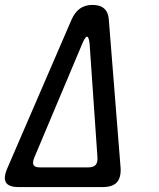

<svg xmlns="http://www.w3.org/2000/svg" viewBox="-26 -760 646 780"><path d="M4 -77 265 -681Q278 -710 298.5 -725Q319 -740 350 -740Q381 -740 397.5 -725Q414 -710 416 -681L464 -77Q466 -38 448.5 -19Q431 0 390 0H50Q9 0 -2 -19Q-13 -38 4 -77ZM136 -80H333Q353 -80 362 -89.5Q371 -99 370 -119L338 -582Q335 -611 327.5 -611Q320 -611 308 -582L113 -119Q105 -99 110.5 -89.5Q116 -80 136 -80Z"/></svg>

Font: Maple Mono Normal NL
Style: Italic
Weight: 400
Italic angle: -10°
Monospace: yes
Designer: subframe7536
Version: Version 7.000